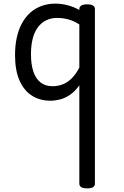

<svg xmlns="http://www.w3.org/2000/svg" viewBox="-20 -539 687 1060"><path d="M258 17Q201 17 157 -10.5Q113 -38 88 -94Q63 -150 63 -235Q63 -287 72.5 -331Q82 -375 101 -410Q120 -445 147 -469Q174 -493 209 -506Q244 -519 286 -519Q319 -519 353.5 -510Q388 -501 418 -484V-489Q418 -502 429 -508.5Q440 -515 461 -515Q483 -515 493.5 -508.5Q504 -502 504 -489V475Q504 488 493.5 494.5Q483 501 461 501Q440 501 429 494.5Q418 488 418 475V-68Q394 -34 366.5 -15.5Q339 3 311.5 10Q284 17 258 17ZM151 -239Q151 -184 164 -144.5Q177 -105 203.5 -84Q230 -63 270 -63Q299 -63 325.5 -73Q352 -83 375.5 -106Q399 -129 418 -166V-404Q387 -424 357 -432Q327 -440 295 -440Q269 -440 247 -432Q225 -424 207 -408Q189 -392 176.5 -368Q164 -344 157.5 -312Q151 -280 151 -239Z"/></svg>

Font: Playwrite PL
Style: Regular
Weight: 400
Designer: Veronika Burian, José Scaglione
Foundry: TypeTogether
Version: Version 1.002